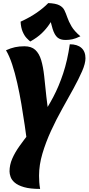

<svg xmlns="http://www.w3.org/2000/svg" viewBox="-20 -887 576 1249"><path d="M42 228Q42 186 59.5 145.5Q77 105 107 63Q137 21 174.5 -26.5Q212 -74 251 -130.5Q290 -187 326.5 -256Q363 -325 391 -409.5Q419 -494 434 -599Q483 -599 509.5 -575.5Q536 -552 536 -508Q536 -474 514 -423.5Q492 -373 458 -311Q424 -249 385 -179.5Q346 -110 312 -36Q278 38 256 112Q234 186 234 256Q234 276 235.5 298Q237 320 241 342Q176 342 136.5 330.5Q97 319 76.5 301.5Q56 284 49 264Q42 244 42 228ZM159 58Q151 -2 141 -71Q131 -140 119 -210.5Q107 -281 92 -347.5Q77 -414 59 -468.5Q41 -523 19 -560Q50 -574 77.5 -580Q105 -586 139 -586Q184 -586 209.5 -562.5Q235 -539 248 -495.5Q261 -452 267.5 -392Q274 -332 281.5 -259Q289 -186 304 -103ZM177 -617Q168 -624 153.5 -639Q139 -654 127.5 -680.5Q116 -707 114 -746Q175 -774 219 -804.5Q263 -835 294 -867Q342 -865 365.5 -853Q389 -841 399 -820.5Q409 -800 418 -773.5Q427 -747 445 -716Q463 -685 503 -651Q472 -636 450.5 -631.5Q429 -627 406 -627Q373 -627 354 -643Q335 -659 322.5 -698.5Q310 -738 295 -810L340 -790Q321 -759 301 -729Q281 -699 252 -671Q223 -643 177 -617Z"/></svg>

Font: Merienda Black
Style: Regular
Weight: 900
Designer: Eduardo Rodriguez Tunni
Foundry: Eduardo Rodriguez Tunni
Version: Version 2.001